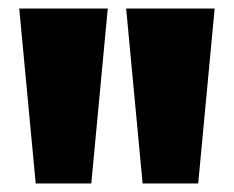

<svg xmlns="http://www.w3.org/2000/svg" viewBox="-20 -828 547 449"><path d="M63.5 -399 25 -808H232L193.5 -399ZM313.5 -399 275 -808H482L443.5 -399Z"/></svg>

Font: Encode Sans Black
Style: Regular
Weight: 900
Designer: Multiple Designers
Foundry: Impallari Type
Version: Version 3.002; ttfautohint (v1.8.3) -l 8 -r 50 -G 200 -x 14 